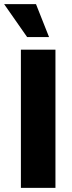

<svg xmlns="http://www.w3.org/2000/svg" viewBox="-39 -908 350 928"><path d="M229 0V-668H62V0ZM198 -729 135 -888H-19L92 -729Z"/></svg>

Font: Gantari ExtraBold
Style: Regular
Weight: 800
Designer: Anugrah Pasau
Foundry: Lafontype
Version: Version 1.000